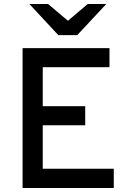

<svg xmlns="http://www.w3.org/2000/svg" viewBox="-20 -941 648 961"><path d="M93 0V-700H528V-604.5H194V-409.5H406.5V-314H194V-96.5H549.5V0ZM272 -765 127 -921H220.5L320 -837L419 -921H512L366.5 -765Z"/></svg>

Font: Overpass Medium
Style: Regular
Weight: 500
Designer: Delve Withrington, Dave Bailey, Thomas Jockin
Foundry: Delve Fonts LLC
Version: Version 4.000